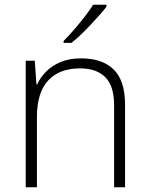

<svg xmlns="http://www.w3.org/2000/svg" viewBox="-20 -786 628 806"><path d="M320 -541Q410 -541 457.5 -494Q505 -447 505 -347V0H459V-344Q459 -425 422 -462Q385 -499 316 -499Q229 -499 182 -448Q135 -397 135 -294V0H88V-531H126L133 -432H136Q150 -462 174.5 -486.5Q199 -511 235.5 -526Q272 -541 320 -541ZM427 -758Q415 -742 397.5 -722.5Q380 -703 360.5 -682Q341 -661 320.5 -641.5Q300 -622 280 -606H247V-614Q267 -634 290.5 -661Q314 -688 336 -716.5Q358 -745 371 -766H427Z"/></svg>

Font: Noto Sans Syriac Eastern ExtraLight
Style: Regular
Weight: 250
Designer: Patrick Giasson and the Monotype Design Team
Foundry: Monotype Imaging Inc.
Version: Version 3.001